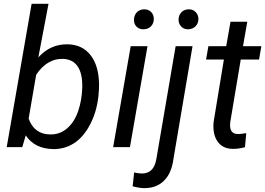

<svg xmlns="http://www.w3.org/2000/svg" viewBox="-20 -770 1388 1005"><path d="M494.6 -261.7Q484.9 -180.7 450.2 -115.7Q415.5 -50.8 366.2 -19.5Q316.9 11.7 256.8 10.3Q161.1 8.3 114.7 -61.5L96.7 0H15.1L145.5 -750H233.9L180.7 -469.7Q244.1 -540 335 -538.1Q411.1 -536.1 453.6 -481.9Q496.1 -427.7 498.5 -332.5Q499 -301.3 495.6 -272ZM410.6 -313Q412.1 -384.3 386.7 -422.1Q361.3 -460 309.1 -461.9Q226.6 -463.9 169.4 -378.9L129.9 -148.9Q159.2 -68.4 239.7 -66.4Q291.5 -64.5 330.3 -97.2Q369.1 -129.9 389.2 -188.7Q409.2 -247.6 410.6 -313Z M660.2 0H572.3L664.1 -528.3H752ZM732.9 -721.2Q755.4 -722.2 770.3 -707.8Q785.2 -693.4 785.2 -669.9Q784.7 -647 770.3 -632.3Q755.9 -617.7 732.9 -616.7Q710 -615.7 695.3 -629.9Q680.7 -644 681.2 -667Q681.6 -689.9 695.8 -705.1Q710 -720.2 732.9 -721.2Z M987.8 -528.3 887.7 63Q877.9 137.7 837.6 176.8Q797.4 215.8 732.4 214.8Q706.5 213.9 674.3 205.1L682.1 132.8Q700.2 137.2 722.7 138.2Q785.6 138.2 798.3 63L899.4 -528.3ZM914.6 -667Q915 -689.9 929 -705.1Q942.9 -720.2 966.3 -721.2Q988.8 -722.2 1003.7 -707.3Q1018.6 -692.4 1018.6 -669.9Q1018.1 -647 1003.4 -632.3Q988.8 -617.7 965.8 -616.7Q943.8 -615.7 929.2 -630.4Q914.6 -645 914.6 -667Z M1274.4 -656.2 1252 -528.3H1348.1L1335.9 -458.5H1240.2L1185.1 -129.9Q1183.6 -117.2 1184.6 -106.4Q1188 -68.4 1226.1 -68.4Q1242.2 -68.4 1269 -73.2L1262.2 0.5Q1230.5 9.3 1197.8 9.3Q1145 8.3 1118.7 -29.5Q1092.3 -67.4 1098.1 -131.3L1151.9 -458.5H1058.6L1070.8 -528.3H1164.1L1186.5 -656.2Z"/></svg>

Font: RobotoDraft
Style: Italic
Weight: 400
Italic angle: -12°
Version: Version 2.001101; 2014